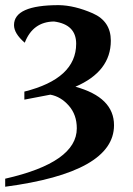

<svg xmlns="http://www.w3.org/2000/svg" viewBox="-32 -502 509 733"><path d="M-12.2 210.9V180.2Q261.2 118.2 261.2 -12.2Q261.2 -64 230.7 -98.6Q200.2 -133.3 160.2 -140.6L61 -121.6V-152.3Q258.8 -201.7 258.8 -335Q258.8 -408.7 174.3 -419.9Q93.3 -418.9 62.5 -338.9Q21.5 -374 21.5 -406.2Q21.5 -482.4 192.4 -482.4Q252.9 -481.4 322 -451.2Q391.1 -420.9 391.1 -346.7Q391.1 -229 255.9 -170.9Q403.3 -130.4 403.3 -23.9Q403.3 155.8 -12.2 210.9Z"/></svg>

Font: Kelvinch
Style: Bold
Weight: 700
Designer: Paul James Miller
Foundry: High-Logic / Made with FontCreator
Version: Version 3.501;March 28, 2021;FontCreator 13.0.0.2683 64-bit